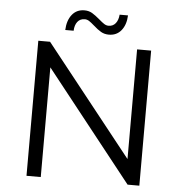

<svg xmlns="http://www.w3.org/2000/svg" viewBox="-55 -860 858 912"><g transform="rotate(5 373.5 -403.5)"><path d="M643 -644V0H587L173 -523V0H105V-644H161L576 -121V-644ZM362 -739Q346 -753 336.5 -759Q327 -765 316 -765Q294 -765 281.5 -749Q269 -733 268 -706H228Q230 -752 252 -779.5Q274 -807 311 -807Q332 -807 348 -797.5Q364 -788 385 -770Q400 -757 410 -750.5Q420 -744 431 -744Q452 -744 464.5 -759.5Q477 -775 479 -801H519Q517 -756 495 -729Q473 -702 436 -702Q415 -702 398.5 -711.5Q382 -721 362 -739Z"/></g></svg>

Font: Montserrat Ace
Style: Regular
Weight: 400
Designer: Julieta Ulanovsky
Foundry: Julieta Ulanovsky
Version: Version 1